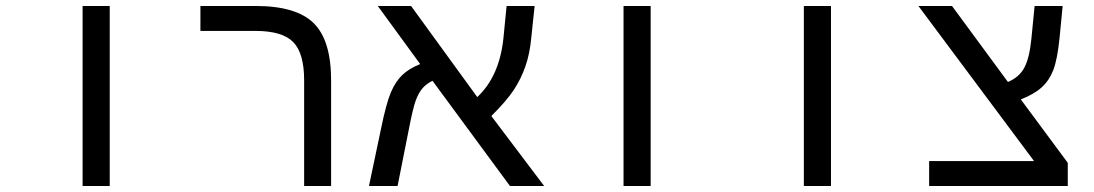

<svg xmlns="http://www.w3.org/2000/svg" viewBox="-20 -619 3641 639"><path d="M254.9 -599.1H345.2V0H254.9Z M1082 0H992.2V-352.1Q992.2 -441.9 955.8 -479Q919.4 -516.1 830.1 -516.1H647V-599.1H831.1Q965.8 -599.1 1023.9 -542Q1082 -484.9 1082 -351.1Z M1237.3 -599.1H1348.1L1568.4 -295.9Q1641.6 -364.3 1655.3 -490.2L1666 -599.1H1759.3L1748 -492.2Q1743.2 -439.9 1728.5 -397.9Q1713.9 -356 1689.7 -319.3Q1665.5 -282.7 1615.2 -232.9L1791 0H1677.2L1419.4 -350.1Q1398.4 -339.8 1385.5 -324.5Q1372.6 -309.1 1363.5 -284.2Q1354.5 -259.3 1342.3 -196.8L1303.2 0H1208L1249 -194.8Q1265.6 -275.4 1280.8 -311.3Q1295.9 -347.2 1318.4 -368.9Q1340.8 -390.6 1378.4 -405.8Z M2055.2 -599.1H2145.5V0H2055.2Z M2655.3 -599.1H2745.6V0H2655.3Z M3533.7 0H3072.3V-83H3421.4L3036.6 -599.1H3148.4L3334.5 -346.2Q3372.6 -362.3 3389.4 -394.3Q3406.2 -426.3 3412.6 -490.2L3423.3 -599.1H3516.6L3506.3 -492.2Q3499 -421.4 3485.8 -386.7Q3472.7 -352.1 3447.5 -328.9Q3422.4 -305.7 3377.4 -288.1L3533.7 -77.1Z"/></svg>

Font: Cousine
Style: Regular
Weight: 400
Monospace: yes
Designer: Steve Matteson
Foundry: Monotype Imaging Inc.
Version: Version 1.21